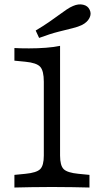

<svg xmlns="http://www.w3.org/2000/svg" viewBox="-20 -838 464 858"><path d="M212.1 -2.4Q158.9 -2.4 120.2 -1.6Q81.5 -0.8 44.4 0V-56.5L93.5 -61.3Q143.5 -66.1 159.7 -82.3Q175.8 -98.4 175.8 -142.7V-206.5H248.4V-142.7Q248.4 -98.4 264.5 -82.3Q280.6 -66.1 330.6 -61.3L379.8 -56.5V0Q342.7 -0.8 304 -1.6Q265.3 -2.4 212.1 -2.4ZM175.8 -206.5V-472.6Q175.8 -521.8 159.7 -539.5Q143.5 -557.3 93.5 -562.1L44.4 -566.9V-623.4Q55.6 -622.6 72.6 -622.2Q89.5 -621.8 109.7 -621.8Q148.4 -621.8 185.1 -624.6Q221.8 -627.4 248.4 -633.1V-623.4V-206.5ZM154.8 -668.5 139.5 -701.6Q173.4 -721.8 198.4 -739.1Q223.4 -756.5 242.7 -770.6Q262.1 -784.7 277.4 -795.2Q292.7 -805.6 306.5 -811.3Q330.6 -821.8 351.6 -816.9Q372.6 -812.1 380.6 -794.4Q389.5 -776.6 379.8 -757.7Q370.2 -738.7 346.8 -726.6Q330.6 -718.5 304.8 -712.1Q279 -705.6 241.9 -696.4Q204.8 -687.1 154.8 -668.5Z"/></svg>

Font: Playfair 5pt SemiExpanded Light
Style: Regular
Weight: 300
Width: 6
Designer: Claus Eggers Sørensen
Foundry: Claus Eggers Sørensen
Version: Version 2.203